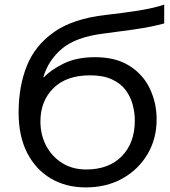

<svg xmlns="http://www.w3.org/2000/svg" viewBox="-20 -806 742 836"><path d="M353 10Q268 10 202 -28.5Q136 -67 98.5 -140Q61 -213 61 -316Q61 -430 97 -519.5Q133 -609 216 -667Q299 -725 441 -741Q519 -750 567.5 -757.5Q616 -765 645.5 -772Q675 -779 695 -786V-704Q670 -697 638.5 -690.5Q607 -684 558.5 -677Q510 -670 432 -660Q311 -645 251 -595Q191 -545 169 -471L171 -469Q200 -501 256.5 -529Q313 -557 394 -557Q484 -557 543.5 -519.5Q603 -482 632.5 -420Q662 -358 662 -286Q662 -202 622.5 -135Q583 -68 513.5 -29Q444 10 353 10ZM355 -68Q454 -68 510.5 -126Q567 -184 567 -281Q567 -316 557.5 -351Q548 -386 526.5 -414.5Q505 -443 467 -460.5Q429 -478 372 -478Q269 -478 212.5 -422Q156 -366 156 -277Q156 -219 181 -171.5Q206 -124 251 -96Q296 -68 355 -68Z"/></svg>

Font: Go Noto Kurrent-Regular
Style: Regular
Weight: 400
Designer: Monotype Design Team
Foundry: Monotype Imaging Inc.
Version: Version 2.012; ttfautohint (v1.8.4.7-5d5b)